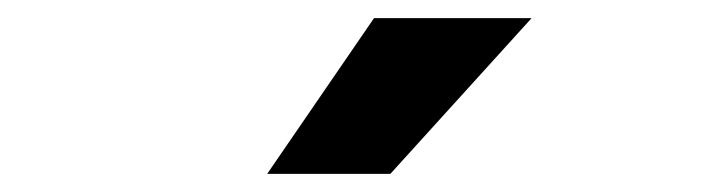

<svg xmlns="http://www.w3.org/2000/svg" viewBox="-20 -881 790 212"><path d="M275 -689 393 -861H567L411 -689Z"/></svg>

Font: Martian Mono SemiExpanded
Style: Bold
Weight: 700
Width: 6
Designer: Roman Shamin
Foundry: Evil Martians
Version: Version 1.000